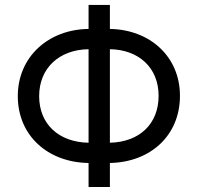

<svg xmlns="http://www.w3.org/2000/svg" viewBox="-20 -747 790 767"><path d="M419 -727.3H333.8V-631.4C174 -629.6 51.1 -520.6 51.1 -362.9C51.1 -205.6 170.5 -98.4 333.8 -95.9V0H419V-95.9C581.7 -99.1 698.9 -206 698.9 -364.3C698.9 -521.7 578.1 -628.9 419 -631.4ZM136.4 -362.9C136.4 -475.1 216.6 -548.7 333.8 -550.4V-176.8C214.8 -179 136.4 -251.1 136.4 -362.9ZM419 -176.8V-550.4C534.4 -548.7 613.6 -476.6 613.6 -364.3C613.6 -252.8 538.4 -179.7 419 -176.8Z"/></svg>

Font: Magic Ui Pro
Style: Regular
Weight: 400
Designer: Stefan Endress, Andreas Faust
Version: Version 1.000;FEAKit 1.0